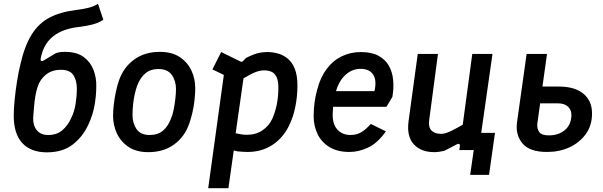

<svg xmlns="http://www.w3.org/2000/svg" viewBox="-20 -787 3162 1007"><path d="M226 12Q142 12 97 -36.5Q52 -85 52 -181Q52 -214 56.5 -261Q61 -308 69 -358.5Q77 -409 87 -450Q109 -546 145.5 -605Q182 -664 238.5 -694Q295 -724 376 -734Q415 -739 443.5 -746Q472 -753 494 -767L522 -683Q495 -666 463 -658Q431 -650 397 -646Q309 -637 257.5 -595.5Q206 -554 193 -477Q192 -470 196.5 -467.5Q201 -465 206 -468L273 -508Q287 -513 298.5 -514Q310 -515 320 -515Q383 -515 419 -488Q455 -461 470.5 -420Q486 -379 485 -335Q485 -287 476 -235.5Q467 -184 445 -137Q417 -73 363.5 -30.5Q310 12 226 12ZM232 -79Q278 -79 306.5 -103.5Q335 -128 352 -165Q370 -200 376.5 -242Q383 -284 383 -323Q383 -366 364.5 -393.5Q346 -421 300 -421Q253 -421 221.5 -396Q190 -371 177 -331Q166 -295 161.5 -255.5Q157 -216 154 -168Q153 -128 173.5 -103.5Q194 -79 232 -79Z M758 11Q695 11 654 -16.5Q613 -44 593 -87.5Q573 -131 573 -179Q573 -207 577 -240.5Q581 -274 588 -306.5Q595 -339 604 -365Q628 -434 683.5 -474.5Q739 -515 818 -515Q882 -515 923 -487.5Q964 -460 984 -417Q1004 -374 1004 -325Q1004 -298 1000.5 -264Q997 -230 989.5 -198Q982 -166 973 -140Q949 -70 893.5 -29.5Q838 11 758 11ZM765 -79Q808 -79 835 -102Q862 -125 877 -166Q885 -183 890.5 -210.5Q896 -238 899.5 -267.5Q903 -297 903 -320Q903 -363 881 -394Q859 -425 811 -425Q769 -425 742 -402Q715 -379 700 -339Q693 -321 687 -294.5Q681 -268 678 -239Q675 -210 675 -184Q675 -141 696 -110Q717 -79 765 -79Z M1072 200 1154 -394 1094 -423 1140 -514 1240 -465Q1249 -460 1255 -467L1270 -483Q1294 -495 1311.5 -501.5Q1329 -508 1345.5 -511Q1362 -514 1383 -514Q1410 -514 1437.5 -506.5Q1465 -499 1488.5 -480Q1512 -461 1526 -426.5Q1540 -392 1540 -338Q1540 -282 1529 -227Q1518 -172 1494 -124Q1462 -61 1406.5 -25.5Q1351 10 1279 10Q1266 10 1254 9Q1242 8 1226 7L1206 2L1178 200ZM1275 -80Q1322 -80 1356.5 -103.5Q1391 -127 1408 -164Q1424 -200 1432 -240.5Q1440 -281 1440 -327Q1440 -365 1429.5 -385Q1419 -405 1402 -411.5Q1385 -418 1365 -418Q1344 -418 1319.5 -408.5Q1295 -399 1257 -376L1216 -88Q1250 -80 1275 -80Z M1813 10Q1751 10 1709 -15Q1667 -40 1646 -83Q1625 -126 1625 -177Q1625 -219 1630.5 -255Q1636 -291 1644 -318Q1660 -381 1693 -425Q1726 -469 1772 -491.5Q1818 -514 1873 -514Q1928 -514 1964 -495Q2000 -476 2019 -443Q2038 -410 2042 -367.5Q2046 -325 2038 -279L2007 -227H1707L1717 -309H1944Q1957 -366 1937 -396Q1917 -426 1871 -426Q1825 -426 1788.5 -391Q1752 -356 1737 -288Q1733 -267 1729.5 -246Q1726 -225 1725 -191Q1723 -137 1749 -108Q1775 -79 1819 -79Q1848 -79 1872 -92Q1896 -105 1925 -137L2004 -98Q1960 -36 1910.5 -13Q1861 10 1813 10Z M2446 130 2473 -58 2463 -90H2576L2545 130ZM2258 11Q2187 11 2149.5 -31Q2112 -73 2123 -153L2171 -504H2277L2231 -157Q2226 -120 2243 -102.5Q2260 -85 2294 -85Q2305 -85 2318.5 -89Q2332 -93 2353 -103.5Q2374 -114 2407 -133L2457 -504H2563L2491 0H2389L2392 -21Q2393 -29 2388 -31.5Q2383 -34 2376 -30Q2357 -20 2340.5 -11.5Q2324 -3 2310 4Q2297 7 2284 9Q2271 11 2258 11Z M2849 10Q2759 10 2721.5 -33.5Q2684 -77 2691 -141L2742 -504H2849L2825 -333H2912Q2995 -333 3040.5 -295Q3086 -257 3085 -190Q3085 -129 3052.5 -84Q3020 -39 2967 -14.5Q2914 10 2849 10ZM2858 -77Q2911 -77 2944 -106Q2977 -135 2977 -186Q2976 -214 2957 -229.5Q2938 -245 2906 -245H2813L2798 -138Q2796 -111 2808.5 -94Q2821 -77 2858 -77Z"/></svg>

Font: Finlandica Medium
Style: Italic
Weight: 500
Italic angle: -8°
Designer: Niklas Ekholm, Juho Hiilivirta, Jaakko Suomalainen
Foundry: Helsinki Type Studio
Version: Version 1.063